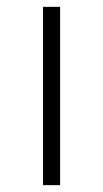

<svg xmlns="http://www.w3.org/2000/svg" viewBox="-20 -542 301 562"><path d="M106 -522H156V0H106Z"/></svg>

Font: Hilab Light
Style: Regular
Weight: 300
Designer: Cristianderson Lima
Foundry: Cristianderson
Version: Version 1.0